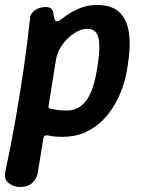

<svg xmlns="http://www.w3.org/2000/svg" viewBox="-31 -533 568 766"><path d="M357 -513Q415 -513 445.5 -484Q476 -455 483.5 -401.5Q491 -348 479 -275L475 -250Q470 -220 458 -184.5Q446 -149 425.5 -114Q405 -79 376 -50.5Q347 -22 307.5 -4.5Q268 13 218 13Q197 13 182 11Q167 9 157 7Q144 5 142 19L120 154Q116 181 97.5 197Q79 213 50 213Q22 213 3 197Q-16 181 -10 153Q12 51 30 -51.5Q48 -154 63 -256Q78 -358 89 -461Q90 -475 100 -485Q110 -495 123.5 -500Q137 -505 150 -505Q168 -505 175 -497Q182 -489 183 -474Q184 -464 187 -456Q190 -448 197 -448Q204 -448 216 -458Q228 -468 248 -480.5Q268 -493 295 -503Q322 -513 357 -513ZM317 -418Q292 -418 264.5 -400Q237 -382 217 -353.5Q197 -325 192 -293L163 -112Q160 -99 172 -99Q180 -97 196.5 -94.5Q213 -92 235 -92Q266 -92 287.5 -107Q309 -122 322.5 -146.5Q336 -171 343.5 -198.5Q351 -226 355 -250L359 -275Q370 -345 362 -381.5Q354 -418 317 -418Z"/></svg>

Font: Winky Sans Medium
Style: Italic
Weight: 500
Italic angle: -8.97852°
Designer: Simon Atzbach
Foundry: typofactur
Version: Version 1.205